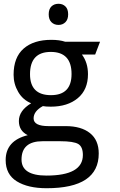

<svg xmlns="http://www.w3.org/2000/svg" viewBox="-20 -757 635 1017"><path d="M290 -737Q312 -737 326.5 -723Q341 -709 341 -681Q341 -654 326.5 -639.5Q312 -625 290 -625Q267 -625 252.5 -639.5Q238 -654 238 -681Q238 -709 252.5 -723Q267 -737 290 -737ZM227 240Q128 240 69 203.5Q10 167 10 91Q10 -12 127 -41Q80 -64 80 -116Q80 -171 145 -210Q101 -228 76.5 -270Q52 -312 52 -361Q52 -453 105 -499.5Q158 -546 252 -546Q295 -546 325 -536H510L484 -468H414Q446 -425 446 -364Q446 -282 392 -237Q338 -192 249 -192Q222 -192 207 -195Q158 -168 158 -130Q158 -89 237 -89H328Q410 -89 456.5 -52Q503 -15 503 56Q503 240 227 240ZM250 -253Q359 -253 359 -365Q359 -482 249 -482Q139 -482 139 -364Q139 -253 250 -253ZM226 173Q419 173 419 64Q419 21 395 6Q370 -9 298 -9H206Q94 -9 94 88Q94 173 226 173Z"/></svg>

Font: Advent Sans Logo
Style: Regular
Weight: 400
Designer: Types & Symbols
Foundry: Types & Symbols
Version: Version 1.002